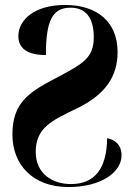

<svg xmlns="http://www.w3.org/2000/svg" viewBox="-20 -744 540 774"><path d="M256 10C387 10 470 -49 470 -118C470 -141 462 -176 412 -187C410 -65 363 -2 266 -2C192 -2 124 -43 124 -132C124 -228 188 -258 288 -306C405 -362 454 -436 454 -534C454 -655 373 -724 242 -724C120 -724 54 -665 54 -598C54 -549 91 -522 165 -522C165 -660 191 -713 264 -713C323 -713 358 -676 358 -594C358 -510 315 -487 203 -428C96 -372 30 -329 30 -202C30 -80 112 10 256 10Z"/></svg>

Font: Noto Serif Display ExtraCondensed ExtraBold
Style: Regular
Weight: 800
Width: 2
Designer: Monotype Design Team
Foundry: Monotype Imaging Inc.
Version: Version 2.009